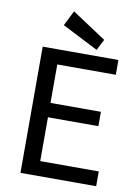

<svg xmlns="http://www.w3.org/2000/svg" viewBox="-99 -984 753 1049"><g transform="rotate(10 277.5 -460.0)"><path d="M89.8 0V-700.2H509.8V-618.2H185.1V-404.8H464.8V-325.2H185.1V-82H509.8V0ZM414.1 -794.9 382.8 -733.9 183.1 -835.9 225.1 -919.9Z"/></g></svg>

Font: ABeeZee
Style: Regular
Weight: 400
Designer: Anja Meiners
Foundry: Anja Meiners
Version: Version 1.002